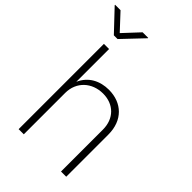

<svg xmlns="http://www.w3.org/2000/svg" viewBox="-300 -1050 1158 1158"><g transform="rotate(45 278.5 -471.0)"><path d="M134.3 -353C134.3 -448.2 205.1 -512.2 298.8 -512.2C390.1 -512.2 451.7 -451.2 451.7 -357.4V0H496.1V-359.9C496.1 -480.5 418.9 -553.2 307.6 -553.2C232.4 -553.2 166 -520 134.3 -447.8V-727.5H90.3V0H134.3ZM17.6 -941.9H-28.8V-938.5L96.2 -806.2H127.9L253.4 -938.5V-941.9H206.1L111.8 -840.8Z"/></g></svg>

Font: Raveo ExtraLight
Style: Regular
Weight: 200
Designer: Jakub Foglar, Rasmus Andersson (Inter)
Foundry: Jakubfoglar.com
Version: Version 1.100;Glyphs 3.2.3 (3260)